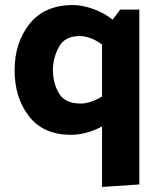

<svg xmlns="http://www.w3.org/2000/svg" viewBox="-20 -523 638 762"><path d="M533 -485V209L385 219V-21Q357 -6 325 3Q293 12 262 12Q152 12 95 -61.5Q38 -135 38 -244Q38 -354 97.5 -428.5Q157 -503 270 -503Q307 -503 351 -487Q395 -471 427 -445L457 -485ZM301 -112Q320 -112 343 -120Q366 -128 385 -140V-346Q366 -361 342 -370.5Q318 -380 296 -380Q237 -380 213.5 -336Q190 -292 190 -246Q190 -193 214 -152.5Q238 -112 301 -112Z"/></svg>

Font: Palanquin Dark Medium
Style: Regular
Weight: 500
Designer: Pria Ravichandran
Version: Version 1.001